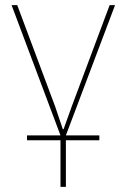

<svg xmlns="http://www.w3.org/2000/svg" viewBox="-20 -526 492 746"><path d="M215 200V19H85V0H215L25 -506H47L194 -113L224 -24H227L259 -113L406 -506H427L236 0H366V19H236V200Z"/></svg>

Font: IBM Plex Sans Thin
Style: Regular
Weight: 250
Designer: Mike Abbink, Paul van der Laan, Pieter van Rosmalen
Foundry: Bold Monday
Version: Version 3.201